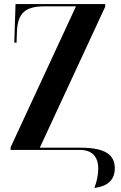

<svg xmlns="http://www.w3.org/2000/svg" viewBox="-20 -734 590 940"><path d="M442 186C504 179 542 149 542 90C542 26 499 -11 373 -11H175L495 -701V-714H56L50 -525H61L63 -580C67 -670 103 -703 199 -703H352L32 -13V0H371C428 0 461 30 461 92C461 123 453 158 442 186Z"/></svg>

Font: Noto Serif Display ExtraCondensed
Style: Bold
Weight: 700
Width: 2
Designer: Monotype Design Team
Foundry: Monotype Imaging Inc.
Version: Version 2.009